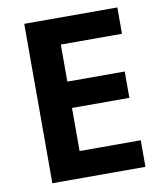

<svg xmlns="http://www.w3.org/2000/svg" viewBox="-81 -780 721 847"><g transform="rotate(-10 279.5 -357.0)"><path d="M85 0H502V-119H228V-312H485V-430H228V-596H502V-714H85Z"/></g></svg>

Font: Kathrein 75 Bold
Style: Regular
Weight: 700
Designer: Lazydogs Typefoundry, based on Open Sans by Ascender Corporation
Foundry: Lazydogs Typefoundry
Version: Version 1.003;PS 001.003;hotconv 1.0.88;makeotf.lib2.5.64775